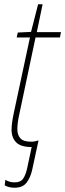

<svg xmlns="http://www.w3.org/2000/svg" viewBox="-20 -677 305 897"><path d="M48 200Q86 200 104 176.5Q122 153 130 118L160 -21Q142 -15 126 -15Q89 -15 75 -31Q61 -47 61 -73Q61 -103 71 -147L146 -502H260L265 -527H152L179 -657H158L125 -528L63 -525L58 -502H120L44 -147Q34 -99 34 -71Q34 -34 55.5 -12Q77 10 128 10L106 113Q99 142 87.5 158.5Q76 175 48 175Q34 175 23.5 171.5Q13 168 5 163L2 189Q11 194 22 197Q33 200 48 200Z"/></svg>

Font: Noto Sans UI SemiCondensed Thin
Style: Italic
Weight: 250
Width: 4
Italic angle: -12°
Designer: Monotype Design Team
Foundry: Monotype Imaging Inc.
Version: Version 1.901